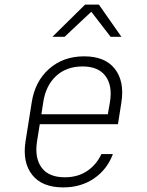

<svg xmlns="http://www.w3.org/2000/svg" viewBox="-20 -805 640 835"><path d="M255 10Q163 10 120 -44.5Q77 -99 91 -190L118 -360Q132 -451 193.5 -505.5Q255 -560 346 -560Q437 -560 479.5 -505.5Q522 -451 508 -360L493 -265H153L141 -190Q130 -118 161 -76Q192 -34 262 -34Q318 -34 358.5 -61Q399 -88 421 -135H471Q446 -68 389 -29Q332 10 255 10ZM160 -308H449L458 -360Q470 -432 439 -474Q408 -516 339 -516Q269 -516 224 -474.5Q179 -433 168 -360ZM208 -645 350 -785H410L508 -645H461L377 -754L261 -645Z"/></svg>

Font: NKDuy Mono Thin
Style: Italic
Weight: 100
Italic angle: -9°
Monospace: yes
Designer: NKDuy
Foundry: NKDuy
Version: Version 2.251; ttfautohint (v1.8.4.7-5d5b)